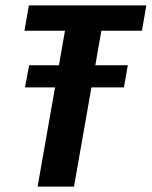

<svg xmlns="http://www.w3.org/2000/svg" viewBox="-20 -695 565 715"><path d="M73 -369.5 88.5 -452H199.5L222 -580.5H71L87.5 -675H525L508.5 -580.5H357.5L335 -452H456L441.5 -369.5H320.5L255.5 0H120L185 -369.5Z"/></svg>

Font: Anybody SemiBold
Style: Italic
Weight: 600
Italic angle: -10°
Designer: Tyler Finck
Foundry: Etcetera Type Company
Version: Version 1.010; ttfautohint (v1.8.3) -l 8 -r 50 -G 200 -x 14 